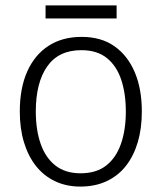

<svg xmlns="http://www.w3.org/2000/svg" viewBox="-20 -678 596 708"><path d="M503 -267Q503 -204 488 -153.5Q473 -103 444.5 -66.5Q416 -30 373.5 -10Q331 10 276 10Q225 10 183.5 -9.5Q142 -29 113 -65.5Q84 -102 68.5 -153Q53 -204 53 -267Q53 -353 80.5 -414.5Q108 -476 159 -509Q210 -542 281 -542Q353 -542 402 -507.5Q451 -473 477 -411.5Q503 -350 503 -267ZM112 -267Q112 -199 130 -147.5Q148 -96 184.5 -67.5Q221 -39 277 -39Q335 -39 371.5 -67.5Q408 -96 426 -147.5Q444 -199 444 -267Q444 -333 427 -384Q410 -435 374 -464Q338 -493 280 -493Q196 -493 154 -433Q112 -373 112 -267ZM410 -658V-610H148V-658Z"/></svg>

Font: Noto Sans Display Light
Style: Regular
Weight: 300
Designer: Monotype Design Team
Foundry: Monotype Imaging Inc.
Version: Version 2.003